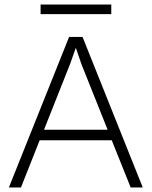

<svg xmlns="http://www.w3.org/2000/svg" viewBox="-20 -822 665 842"><path d="M468 -802V-760H158V-802ZM553 0 470 -207H154L72 0H19L283 -660H342L606 0ZM173 -253H452L337 -541L313 -611H312L288 -543Z"/></svg>

Font: Elaine Sans Light
Style: Regular
Weight: 300
Designer: Wei Huang
Foundry: Wei Huang
Version: Version 2.001;December 24, 2019;FontCreator 12.0.0.2547 64-b